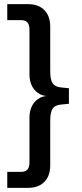

<svg xmlns="http://www.w3.org/2000/svg" viewBox="-20 -725 395 925"><path d="M15 180V103H81Q102 103 112 92Q122 81 122 58V-159Q122 -188 132.5 -211Q143 -234 163 -248Q183 -262 210 -263V-262Q183 -263 163 -277Q143 -291 132.5 -314Q122 -337 122 -366V-583Q122 -606 112 -617Q102 -628 81 -628H15V-705H116Q165 -705 193.5 -676.5Q222 -648 222 -596V-381Q222 -340 234.5 -322.5Q247 -305 281 -303L312 -300V-225L281 -222Q247 -220 234.5 -203Q222 -186 222 -144V71Q222 123 193.5 151.5Q165 180 116 180Z"/></svg>

Font: Nunito Sans 10pt SemiCondensed SemiBold
Style: Regular
Weight: 600
Width: 4
Designer: Vernon Adams
Foundry: Vernon Adams
Version: Version 3.101;gftools[0.9.27]